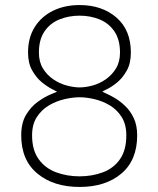

<svg xmlns="http://www.w3.org/2000/svg" viewBox="-20 -730 627 760"><path d="M295 10Q192 10 128 -43Q64 -96 64 -194Q64 -244 83.5 -276Q103 -308 129.5 -327Q156 -346 178.5 -355.5Q201 -365 206 -367Q203 -369 185 -378Q167 -387 145.5 -404.5Q124 -422 107.5 -451Q91 -480 91 -522Q91 -581 117.5 -623Q144 -665 190 -687.5Q236 -710 295 -710Q384 -710 441 -660.5Q498 -611 498 -522Q498 -479 481.5 -450Q465 -421 443.5 -403.5Q422 -386 404.5 -377.5Q387 -369 385 -367Q386 -366 400 -360Q414 -354 434.5 -342Q455 -330 475.5 -310.5Q496 -291 509.5 -262.5Q523 -234 523 -194Q523 -96 460.5 -43Q398 10 295 10ZM295 -384Q319 -384 346.5 -391.5Q374 -399 398.5 -416Q423 -433 439 -459Q455 -485 455 -522Q455 -573 433 -605.5Q411 -638 374.5 -653Q338 -668 295 -668Q252 -668 215 -653Q178 -638 156 -605.5Q134 -573 134 -522Q134 -485 150 -459Q166 -433 191 -416Q216 -399 244 -391.5Q272 -384 295 -384ZM295 -32Q345 -32 387.5 -48Q430 -64 455 -100Q480 -136 480 -194Q480 -238 461.5 -267Q443 -296 414.5 -313Q386 -330 354 -337.5Q322 -345 295 -345Q268 -345 235.5 -337.5Q203 -330 174 -313Q145 -296 126 -267Q107 -238 107 -194Q107 -136 133 -100Q159 -64 202 -48Q245 -32 295 -32Z"/></svg>

Font: Haskoy ExtraLight
Style: Regular
Weight: 200
Designer: Ertekin Erdin
Foundry: Ertekin Erdin
Version: Version 2.000; ttfautohint (v1.8.4.7-5d5b)